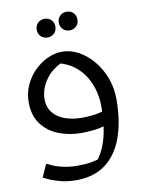

<svg xmlns="http://www.w3.org/2000/svg" viewBox="-101 -765 819 1095"><g transform="rotate(-10 308.0 -218.0)"><path d="M252 260Q198 260 155.5 248Q113 236 88.5 224Q64 212 64 212L96 140H104Q142 161 185.5 170.5Q229 180 268 180Q317 180 349 174.5Q381 169 412 158L376 184Q411 143 430 93.5Q449 44 456.5 -12.5Q464 -69 464 -132Q464 -174 453 -218.5Q442 -263 418 -303Q394 -343 355 -373Q316 -403 259 -416L317 -428Q231 -397 191.5 -340.5Q152 -284 152 -226Q152 -182 175.5 -150.5Q199 -119 243 -102Q287 -85 348 -85Q374 -85 410 -89Q446 -93 479 -105L471 -20Q435 -8 396 -4Q357 0 328 0Q256 0 195 -24Q134 -48 97 -98Q60 -148 60 -224Q60 -277 80.5 -322.5Q101 -368 135.5 -402.5Q170 -437 212 -456.5Q254 -476 296 -476Q346 -476 392.5 -450.5Q439 -425 476 -380.5Q513 -336 534.5 -278.5Q556 -221 556 -156Q556 -26 521.5 67.5Q487 161 419.5 210.5Q352 260 252 260ZM362 -588Q339 -588 323.5 -603Q308 -618 308 -642Q308 -666 323.5 -681Q339 -696 362 -696Q385 -696 400.5 -681Q416 -666 416 -642Q416 -618 400.5 -603Q385 -588 362 -588ZM231 -570Q208 -570 192.5 -585Q177 -600 177 -624Q177 -648 192.5 -663Q208 -678 231 -678Q254 -678 269.5 -663Q285 -648 285 -624Q285 -600 269.5 -585Q254 -570 231 -570Z"/></g></svg>

Font: Kufam
Style: Regular
Weight: 400
Designer: Wael Morcos, Artur Schmal
Foundry: Original Type
Version: Version 1.301; ttfautohint (v1.8.3)